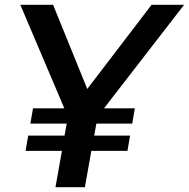

<svg xmlns="http://www.w3.org/2000/svg" viewBox="-20 -783 790 803"><path d="M614 -763H750L415 -330H544L533 -266H383L374 -216H524L513 -152H362L335 0H212L239 -152H87L98 -216H250L259 -266H107L118 -330H249L65 -763H202L345 -411Z"/></svg>

Font: Open Sauce One Medium Italic
Style: Regular
Weight: 500
Italic angle: -10°
Designer: Alfredo Marco Pradil
Foundry: Creative Sauce Fz LLC
Version: Version 1.477